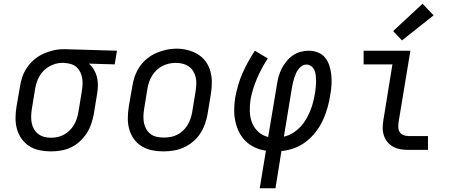

<svg xmlns="http://www.w3.org/2000/svg" viewBox="-20 -801 2440 1026"><path d="M252 8Q221 8 191.5 2Q162 -4 137.5 -19.5Q113 -35 96 -58.5Q79 -82 71 -110Q63 -138 63 -168.5Q63 -199 68 -230L87 -340Q91 -366 100 -392Q109 -418 125.5 -441.5Q142 -465 164 -483.5Q186 -502 211.5 -513.5Q237 -525 263.5 -531.5Q290 -538 317 -538Q321 -538 325 -538Q329 -538 333 -538L605 -530L593 -457L455 -461Q471 -447 482 -428.5Q493 -410 498 -389.5Q503 -369 503 -346Q503 -323 499 -300L481 -190Q476 -164 467 -137.5Q458 -111 442.5 -87.5Q427 -64 405.5 -44.5Q384 -25 358.5 -13Q333 -1 305.5 3.5Q278 8 252 8ZM253 -65Q271 -65 289 -69Q307 -73 323 -82Q339 -91 352.5 -104.5Q366 -118 375.5 -134Q385 -150 390.5 -167.5Q396 -185 399 -202L417 -312Q420 -330 421 -347.5Q422 -365 419.5 -381.5Q417 -398 410 -413.5Q403 -429 391 -440.5Q379 -452 363 -457.5Q347 -463 330 -464L321 -465Q318 -465 316 -465Q314 -465 312 -465Q294 -465 276.5 -460Q259 -455 243 -446Q227 -437 214 -424Q201 -411 191.5 -395Q182 -379 176.5 -362Q171 -345 168 -328L150 -218Q147 -199 146.5 -180Q146 -161 149.5 -143.5Q153 -126 162 -110.5Q171 -95 185 -84.5Q199 -74 216.5 -69.5Q234 -65 253 -65Z M853 8Q822 8 792.5 2Q763 -4 738 -19Q713 -34 696 -57.5Q679 -81 671 -109Q663 -137 663 -168Q663 -199 668 -230L687 -340Q691 -367 700.5 -393.5Q710 -420 726 -444Q742 -468 765 -487Q788 -506 814.5 -517.5Q841 -529 868 -535Q895 -541 923 -541Q954 -541 983 -533.5Q1012 -526 1037 -511Q1062 -496 1079 -472.5Q1096 -449 1104 -421Q1112 -393 1112 -362Q1112 -331 1107 -300L1089 -190Q1084 -163 1074.5 -136.5Q1065 -110 1049 -86Q1033 -62 1010 -43Q987 -24 961 -12.5Q935 -1 907.5 3.5Q880 8 853 8ZM854 -66Q873 -66 891 -69Q909 -72 926 -80.5Q943 -89 957.5 -102.5Q972 -116 982 -132.5Q992 -149 998 -166.5Q1004 -184 1007 -202L1025 -312Q1028 -331 1029 -350Q1030 -369 1026 -387Q1022 -405 1012.5 -420.5Q1003 -436 988.5 -446Q974 -456 956 -460.5Q938 -465 919 -465Q901 -465 883 -461Q865 -457 848 -448.5Q831 -440 817 -426.5Q803 -413 793 -397Q783 -381 777 -363.5Q771 -346 768 -328L750 -218Q747 -199 746.5 -180Q746 -161 749.5 -143.5Q753 -126 762 -110.5Q771 -95 785 -84.5Q799 -74 817 -70Q835 -66 854 -66Z M1368 205 1401 4Q1370 0 1342 -13Q1314 -26 1292.5 -47Q1271 -68 1257.5 -95.5Q1244 -123 1237.5 -153Q1231 -183 1231.5 -215.5Q1232 -248 1237 -280Q1243 -312 1252.5 -345Q1262 -378 1275.5 -409Q1289 -440 1306 -470.5Q1323 -501 1342 -530L1411 -489Q1394 -463 1379.5 -436Q1365 -409 1353.5 -382Q1342 -355 1333 -326.5Q1324 -298 1319 -270Q1314 -238 1315 -205.5Q1316 -173 1327 -145Q1338 -117 1360.5 -96.5Q1383 -76 1413 -69L1460 -350Q1463 -371 1469 -392.5Q1475 -414 1485.5 -434.5Q1496 -455 1511 -473.5Q1526 -492 1545 -505Q1564 -518 1586 -524Q1608 -530 1630 -530Q1656 -530 1679.5 -520.5Q1703 -511 1718 -492Q1733 -473 1740.5 -449Q1748 -425 1750.5 -399.5Q1753 -374 1751.5 -347.5Q1750 -321 1745 -295Q1740 -261 1730.5 -227Q1721 -193 1706 -160Q1691 -127 1668.5 -97.5Q1646 -68 1616.5 -45Q1587 -22 1553 -9.5Q1519 3 1484 6L1452 205ZM1497 -71Q1522 -76 1544.5 -90Q1567 -104 1585 -123Q1603 -142 1616 -164.5Q1629 -187 1638.5 -210.5Q1648 -234 1654 -258.5Q1660 -283 1664 -307Q1666 -322 1667.5 -337Q1669 -352 1669 -367Q1669 -382 1667.5 -397Q1666 -412 1660.5 -425Q1655 -438 1643.5 -447Q1632 -456 1617 -456Q1605 -456 1594 -449Q1583 -442 1575 -431.5Q1567 -421 1562 -409.5Q1557 -398 1553 -386Q1549 -374 1546 -362Q1543 -350 1541 -338Z M2163 0Q2141 0 2120 -3.5Q2099 -7 2081.5 -16.5Q2064 -26 2051 -41.5Q2038 -57 2031.5 -76.5Q2025 -96 2025 -117.5Q2025 -139 2029 -161L2077 -457H1923V-530H2173L2110 -149Q2108 -135 2108.5 -120.5Q2109 -106 2116 -95Q2123 -84 2136 -79Q2149 -74 2163 -74H2267V0ZM2128 -585 2081 -635 2238 -781 2297 -719Z"/></svg>

Font: Iosevka Curly Slab ExObl
Style: Regular
Weight: 400
Width: 7
Italic angle: -9°
Monospace: yes
Designer: Belleve Invis
Foundry: Belleve Invis
Version: Version 11.1.0; ttfautohint (v1.8.3)